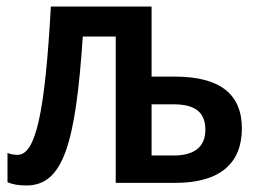

<svg xmlns="http://www.w3.org/2000/svg" viewBox="-20 -561 799 589"><path d="M445 -541H136C118 -212 89 -86 34 -86C23 -86 11 -88 3 -92V-2C19 5 38 8 61 8C175 8 212 -123 234 -449H335V0H518C656 0 722 -61 722 -167C722 -273 654 -326 516 -326H445ZM512 -241C577 -241 610 -218 610 -163C610 -108 573 -84 513 -84H445V-241Z"/></svg>

Font: Noto Sans UI SemiCondensed Medium
Style: Regular
Weight: 500
Width: 4
Designer: Monotype Design Team
Foundry: Monotype Imaging Inc.
Version: Version 1.901